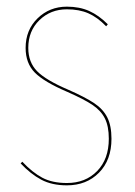

<svg xmlns="http://www.w3.org/2000/svg" viewBox="-20 -548 406 577"><path d="M304 -475 299 -469Q273 -496 245.5 -508Q218 -520 181 -520Q132 -520 98.5 -487.5Q65 -455 65 -404Q65 -361 91.5 -334Q118 -307 186 -278Q236 -256 263 -238Q290 -220 302.5 -195Q315 -170 315 -131Q315 -67 277.5 -29Q240 9 181 9Q136 9 104 -8Q72 -25 42 -57L47 -62Q77 -30 107 -14Q137 2 181 2Q237 2 272 -34Q307 -70 307 -131Q307 -169 295 -192.5Q283 -216 257.5 -233Q232 -250 182 -272Q112 -302 84.5 -330Q57 -358 57 -404Q57 -458 93 -493Q129 -528 181 -528Q219 -528 248 -515Q277 -502 304 -475Z"/></svg>

Font: Fira Sans Compressed Eight
Style: Regular
Weight: 100
Width: 1
Designer: bBox Type GmbH & Carrois Corporate GbR & Edenspiekermann AG
Foundry: bBox Type GmbH & Carrois Corporate GbR & Edenspiekermann AG
Version: Version 4.301